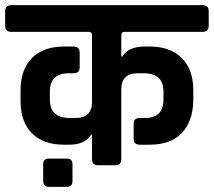

<svg xmlns="http://www.w3.org/2000/svg" viewBox="-115 -643 832 747"><path d="M357 -505V-423H361Q385 -462 447 -462H467Q547 -462 592 -417.5Q637 -373 637 -292V-250Q635 -170 592 -125Q549 -80 467 -80H429Q405 -80 405 -104V-161Q405 -184 429 -184H449Q521 -184 521 -256V-286Q521 -358 445 -358H421Q357 -358 357 -295V-24Q357 0 333 0H267Q243 0 243 -24V-119H239Q217 -80 153 -80H135Q53 -80 9 -124.5Q-35 -169 -35 -250V-292Q-35 -372 9 -417Q53 -462 135 -462H171Q195 -462 195 -438V-381Q195 -358 171 -358H153Q79 -358 79 -286V-256Q79 -184 157 -184H179Q243 -184 243 -247V-505Q243 -519 231 -519H-71Q-95 -519 -95 -543V-600Q-95 -623 -71 -623H673Q697 -623 697 -600V-543Q697 -519 673 -519H369Q357 -519 357 -505ZM167 -4V61Q167 84 145 84H75Q53 84 53 61V-4Q53 -26 75 -26H145Q167 -26 167 -4Z"/></svg>

Font: RajdhaniMono
Style: Bold
Weight: 700
Monospace: yes
Designer: Satya Rajpurohit, Jyotish Sonowal
Foundry: Indian Type Foundry
Version: Version 1.201;PS 1.0;hotconv 1.0.78;makeotf.lib2.5.61930; tt